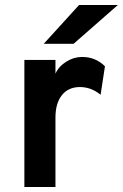

<svg xmlns="http://www.w3.org/2000/svg" viewBox="-20 -752 494 772"><path d="M78 0V-511H203V-456Q216.5 -485.5 246.8 -504.2Q277 -523 310 -523Q364.5 -523 402 -485.5L384.5 -371Q346.5 -402 301.5 -402Q255 -402 229 -369.5Q203 -337 203 -279.5V0ZM156 -576 298 -732H454L276 -576Z"/></svg>

Font: Overpass
Style: Bold
Weight: 700
Designer: Delve Withrington, Dave Bailey, Thomas Jockin
Foundry: Delve Fonts LLC
Version: Version 4.000; ttfautohint (v1.8.3)